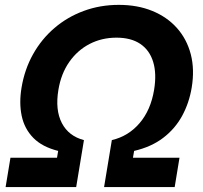

<svg xmlns="http://www.w3.org/2000/svg" viewBox="-20 -757 820 777"><path d="M2.7 0 22.3 -118.7H210.7L215.4 -146.3Q150.7 -162.4 114.7 -199.2Q78.8 -235.9 67.8 -288.1Q56.8 -340.3 67.2 -402.5Q79.4 -476.2 113.8 -537.6Q148.2 -599.1 200.6 -643.8Q253 -688.6 319.2 -712.9Q385.3 -737.3 460.8 -737.3Q536.3 -737.3 596.1 -712.9Q655.8 -688.6 695.9 -643.8Q735.9 -599.1 752 -537.6Q768 -476.2 755.8 -402.5Q745.4 -340.1 717 -288Q688.6 -235.9 640.5 -199.2Q592.4 -162.4 522.8 -146.3L518 -118.7H706.4L686.9 0H401.2L432.6 -190Q500 -205.9 545 -258.8Q590.1 -311.6 603.6 -393.3Q614.4 -459.1 599.9 -506.4Q585.5 -553.7 548 -579.2Q510.4 -604.6 451.3 -604.6Q392.1 -604.6 342.8 -579.2Q293.5 -553.7 260.3 -506.3Q227.1 -458.8 216.3 -393.3Q202.8 -311.8 230.3 -259Q257.8 -206.1 319.7 -190L288.3 0Z"/></svg>

Font: Inter
Style: Italic
Weight: 400
Italic angle: -9.3988°
Designer: Rasmus Andersson
Foundry: rsms
Version: Version 4.001;git-66647c0bb